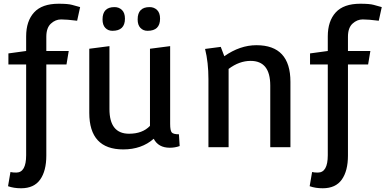

<svg xmlns="http://www.w3.org/2000/svg" viewBox="-20 -788 2064 1028"><path d="M120 43V-443H25V-502L120 -515V-593Q120 -675 162.5 -721.5Q205 -768 294 -768Q344 -768 365.5 -762Q387 -756 398 -753L409 -750L393 -677Q337 -684 307 -684Q277 -684 252.5 -661.5Q228 -639 228 -591V-515H348L336 -443H228V45Q228 127 195 173.5Q162 220 93 220Q54 220 23 209L36 133Q48 136 67 136Q120 136 120 43Z M781 -750Q805 -750 821 -734.5Q837 -719 837 -688Q837 -623 770 -623Q747 -623 732 -638.5Q717 -654 717 -684Q717 -750 781 -750ZM593 -750Q617 -750 633 -734.5Q649 -719 649 -688Q649 -623 582 -623Q559 -623 544 -638.5Q529 -654 529 -684Q529 -750 593 -750ZM891 -541V-125Q891 -89 899.5 -79Q908 -69 938 -69L942 -6Q917 3 889 3Q828 3 803 -45Q738 12 640 12Q458 12 458 -184V-527L566 -541V-204Q566 -72 671 -72Q743 -72 783 -114V-527Z M1096 -364Q1096 -454 1078 -526L1162 -537L1181 -487Q1265 -546 1353 -546Q1535 -546 1535 -350V0H1427V-330Q1427 -462 1322 -462Q1261 -462 1204 -419V0H1096Z M1735 43V-443H1640V-502L1735 -515V-593Q1735 -675 1777.5 -721.5Q1820 -768 1909 -768Q1959 -768 1980.5 -762Q2002 -756 2013 -753L2024 -750L2008 -677Q1952 -684 1922 -684Q1892 -684 1867.5 -661.5Q1843 -639 1843 -591V-515H1963L1951 -443H1843V45Q1843 127 1810 173.5Q1777 220 1708 220Q1669 220 1638 209L1651 133Q1663 136 1682 136Q1735 136 1735 43Z"/></svg>

Font: Convergence
Style: Regular
Weight: 400
Designer: Nicolas Silva and John Vargas
Foundry: Nicolas Silva and Jonh Vargas
Version: Version 1.002